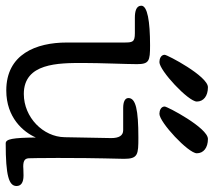

<svg xmlns="http://www.w3.org/2000/svg" viewBox="-78 -652 732 657"><g transform="rotate(90 287.5 -324.0)"><path d="M307 -632C307 -655 288 -670 258 -670C220 -670 147 -531 147 -522C147 -509 161 -504 172 -504C201 -504 307 -603 307 -632ZM484 -632C484 -655 465 -670 435 -670C397 -670 324 -531 324 -522C324 -509 338 -504 349 -504C378 -504 484 -603 484 -632ZM429 -180C428 -106 361 -40 281 -40C175 -40 175 -158 175 -243C175 -302 179 -392 179 -427C179 -469 168 -472 115 -472C32 -472 -21 -463 -21 -442C-21 -424 0 -420 20 -420H73C104 -420 105 -412 105 -382V-187C105 -82 145 20 269 20C362 20 411 -38 430 -81C431 -3 435 22 450 22C561 22 596 11 596 -15C596 -30 585 -39 560 -39C539 -39 534 -38 529 -38C506 -38 501 -46 501 -60C501 -65 500 -90 500 -156C500 -308 503 -355 503 -383C503 -431 488 -432 430 -432C335 -432 295 -423 295 -398C295 -386 308 -380 329 -380H405C424 -380 432 -365 432 -339Z"/></g></svg>

Font: Life Savers
Style: Bold
Weight: 700
Designer: Pablo Impallari, Rodrigo Fuenzalida, Brenda Gallo
Foundry: Pablo Impallari, Rodrigo Fuenzalida, Brenda Gallo
Version: Version 3.000